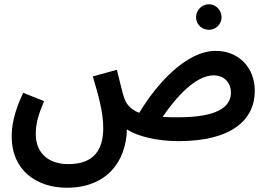

<svg xmlns="http://www.w3.org/2000/svg" viewBox="-20 -650 1254 902"><path d="M962 -510C994 -510 1021 -536 1021 -569C1021 -602 994 -630 962 -630C928 -630 901 -602 901 -569C901 -536 928 -510 962 -510ZM294 232C480 232 573 110 576 -42C626 -10 714 13 820 13C1065 13 1177 -85 1177 -223C1177 -332 1102 -411 994 -411C852 -411 713 -251 634 -120C593 -136 575 -159 564 -188C556 -209 549 -245 529 -322L416 -291C442 -202 465 -125 465 -49C465 52 423 121 301 121C210 121 148 71 148 -20C148 -68 159 -108 187 -175L89 -214C42 -115 35 -52 35 -8C35 151 153 232 294 232ZM984 -296C1037 -296 1065 -257 1065 -216C1065 -141 989 -99 816 -99C789 -99 766 -99 744 -101C811 -199 901 -296 984 -296Z"/></svg>

Font: Noto Sans Arabic UI Cn SmBd
Style: Regular
Weight: 600
Width: 3
Designer: Monotype Design Team, Nadine Chahine and Nizar Qandah
Foundry: Monotype Imaging Inc.
Version: Version 2.010